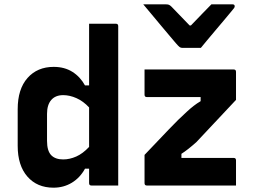

<svg xmlns="http://www.w3.org/2000/svg" viewBox="-20 -860 1190 890"><path d="M911 -638H825Q818 -638 812.5 -642Q807 -646 795 -660Q788 -669 770 -689.5Q752 -710 730 -737Q708 -764 685 -791Q662 -818 644 -840H746Q757 -840 762.5 -838Q768 -836 775 -829Q794 -809 859 -742H865Q897 -775 919 -798Q941 -821 960 -840H1057Q1068 -840 1068 -831Q1068 -827 1065 -822.5Q1062 -818 1049 -803Q1038 -790 1019 -767Q1000 -744 978.5 -719Q957 -694 939 -672Q921 -650 911 -638ZM229 -550Q279 -550 315.5 -527Q352 -504 374 -464H393V-750H517Q528 -750 528 -739V0H404Q393 0 393 -11V-78H374Q351 -36 313 -13Q275 10 228 10Q152 10 107 -41.5Q62 -93 62 -184V-354Q62 -447 107.5 -498.5Q153 -550 229 -550ZM650 -538H1063Q1074 -538 1074 -527V-397Q1011 -330 967 -283Q923 -236 891 -202Q851 -166 821 -147V-128H1063Q1074 -128 1074 -117V0H661Q650 0 650 -11V-142Q716 -211 761.5 -259Q807 -307 847 -343Q862 -357 877.5 -369Q893 -381 910 -391V-410H661Q650 -410 650 -421ZM218 -140Q237 -121 273 -121Q303 -121 333.5 -134.5Q364 -148 393 -179V-362Q366 -391 334.5 -405Q303 -419 273 -419Q237 -419 217.5 -396.5Q198 -374 198 -332V-207Q198 -160 218 -140Z"/></svg>

Font: Recursive Sn Lnr St
Style: Bold
Weight: 700
Version: Version 1.079;hotconv 1.0.112;makeotfexe 2.5.65598; ttfautoh